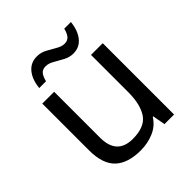

<svg xmlns="http://www.w3.org/2000/svg" viewBox="-201 -873 1020 1020"><g transform="rotate(-45 309.0 -362.5)"><path d="M533 -536V0H461L448 -71H444Q418 -29 372 -9.5Q326 10 274 10Q177 10 128 -36.5Q79 -83 79 -185V-536H168V-191Q168 -63 287 -63Q376 -63 410.5 -113Q445 -163 445 -257V-536ZM126 -606Q132 -665 160.5 -699.5Q189 -734 236 -734Q266 -734 292.5 -719.5Q319 -705 343 -691Q367 -677 388 -677Q411 -677 423.5 -691.5Q436 -706 443 -735H493Q487 -677 459 -642Q431 -607 384 -607Q356 -607 329.5 -621Q303 -635 278.5 -649.5Q254 -664 232 -664Q208 -664 196 -649.5Q184 -635 177 -606Z"/></g></svg>

Font: Go Noto Current
Style: Regular
Weight: 400
Designer: Monotype Design Team
Foundry: Monotype Imaging Inc.
Version: Version 2.007; ttfautohint (v1.8) -l 8 -r 50 -G 200 -x 14 -D